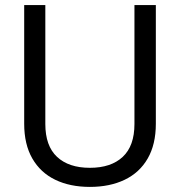

<svg xmlns="http://www.w3.org/2000/svg" viewBox="-20 -720 706 754"><path d="M333 14Q255 14 197 -14Q139 -42 107 -97.5Q75 -153 75 -234V-700H158V-233Q158 -147 204 -104Q250 -61 333 -61Q416 -61 462 -104Q508 -147 508 -233V-700H592V-234Q592 -153 560 -97.5Q528 -42 469.5 -14Q411 14 333 14Z"/></svg>

Font: Space Grotesk Light
Style: Regular
Weight: 400
Version: Version 2.000